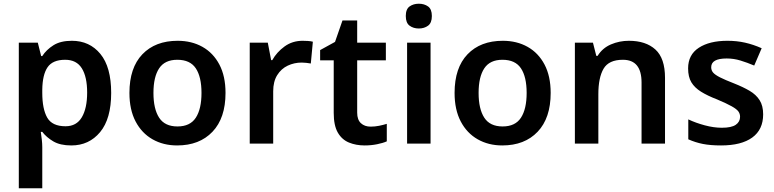

<svg xmlns="http://www.w3.org/2000/svg" viewBox="-20 -771 4158 1031"><path d="M366 -552Q461 -552 519 -481.5Q577 -411 577 -272Q577 -133 517.5 -61.5Q458 10 363 10Q303 10 266 -12Q229 -34 207 -63H199Q202 -44 204.5 -21.5Q207 1 207 20V240H81V-542H183L201 -470H207Q229 -504 267 -528Q305 -552 366 -552ZM330 -450Q263 -450 235.5 -410Q208 -370 207 -289V-273Q207 -186 233.5 -139.5Q260 -93 332 -93Q391 -93 419.5 -141.5Q448 -190 448 -274Q448 -358 419.5 -404Q391 -450 330 -450Z M1191 -272Q1191 -137 1121 -63.5Q1051 10 931 10Q857 10 799 -23Q741 -56 708 -119Q675 -182 675 -272Q675 -407 744.5 -479.5Q814 -552 934 -552Q1009 -552 1067 -519.5Q1125 -487 1158 -424.5Q1191 -362 1191 -272ZM804 -272Q804 -186 834.5 -139Q865 -92 933 -92Q1001 -92 1031.5 -139Q1062 -186 1062 -272Q1062 -358 1031.5 -404Q1001 -450 932 -450Q865 -450 834.5 -404Q804 -358 804 -272Z M1605 -552Q1618 -552 1633.5 -551Q1649 -550 1660 -547L1649 -430Q1639 -432 1625 -433.5Q1611 -435 1600 -435Q1560 -435 1525 -418.5Q1490 -402 1468.5 -367.5Q1447 -333 1447 -281V0H1321V-542H1418L1436 -448H1442Q1466 -491 1508 -521.5Q1550 -552 1605 -552Z M1970 -91Q1993 -91 2015.5 -95.5Q2038 -100 2057 -106V-12Q2037 -3 2005 3.5Q1973 10 1938 10Q1892 10 1854 -5.5Q1816 -21 1794 -59Q1772 -97 1772 -165V-447H1699V-502L1779 -546L1819 -661H1898V-542H2052V-447H1898V-166Q1898 -128 1918 -109.5Q1938 -91 1970 -91Z M2229 -751Q2258 -751 2278.5 -736.5Q2299 -722 2299 -685Q2299 -648 2278.5 -633Q2258 -618 2229 -618Q2200 -618 2179.5 -633Q2159 -648 2159 -685Q2159 -722 2179.5 -736.5Q2200 -751 2229 -751ZM2292 -542V0H2166V-542Z M2937 -272Q2937 -137 2867 -63.5Q2797 10 2677 10Q2603 10 2545 -23Q2487 -56 2454 -119Q2421 -182 2421 -272Q2421 -407 2490.5 -479.5Q2560 -552 2680 -552Q2755 -552 2813 -519.5Q2871 -487 2904 -424.5Q2937 -362 2937 -272ZM2550 -272Q2550 -186 2580.5 -139Q2611 -92 2679 -92Q2747 -92 2777.5 -139Q2808 -186 2808 -272Q2808 -358 2777.5 -404Q2747 -450 2678 -450Q2611 -450 2580.5 -404Q2550 -358 2550 -272Z M3357 -552Q3448 -552 3499.5 -505Q3551 -458 3551 -353V0H3425V-328Q3425 -450 3325 -450Q3249 -450 3221 -402Q3193 -354 3193 -265V0H3067V-542H3164L3182 -471H3189Q3215 -513 3260.5 -532.5Q3306 -552 3357 -552Z M4078 -157Q4078 -75 4019.5 -32.5Q3961 10 3852 10Q3795 10 3754.5 2Q3714 -6 3676 -23V-130Q3716 -111 3764.5 -98Q3813 -85 3856 -85Q3908 -85 3931 -101Q3954 -117 3954 -144Q3954 -160 3945 -172.5Q3936 -185 3909.5 -200Q3883 -215 3831 -237Q3779 -257 3744.5 -278.5Q3710 -300 3692.5 -329Q3675 -358 3675 -404Q3675 -477 3732.5 -514.5Q3790 -552 3886 -552Q3936 -552 3980.5 -542Q4025 -532 4070 -512L4030 -419Q3992 -435 3956 -446Q3920 -457 3882 -457Q3799 -457 3799 -410Q3799 -393 3809.5 -381Q3820 -369 3846.5 -355.5Q3873 -342 3922 -323Q3970 -304 4005 -283.5Q4040 -263 4059 -233Q4078 -203 4078 -157Z"/></svg>

Font: Noto Sans Kannada SemiBold
Style: Regular
Weight: 600
Designer: Jelle Bosma - Monotype Design Team
Foundry: Monotype Imaging Inc.
Version: Version 2.005; ttfautohint (v1.8.4.7-5d5b)